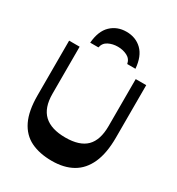

<svg xmlns="http://www.w3.org/2000/svg" viewBox="-225 -1111 1168 1266"><g transform="rotate(30 359.0 -478.0)"><path d="M362.5 14Q268.5 14 202.1 -18.4Q135.8 -50.8 100.6 -123Q65.5 -195.3 65.5 -313.7V-730H145.5V-372.2Q145.5 -265.5 199.9 -214.7Q254.2 -164 362.7 -164Q470.5 -164 521.5 -214.7Q572.5 -265.5 572.5 -372.2V-730H652.5V-330.7Q652.5 -212 618.1 -135.6Q583.7 -59.2 519.1 -22.6Q454.5 14 362.5 14ZM364.7 -970.2Q436 -970.2 482.7 -925Q529.5 -879.7 537 -788H474.5Q467.5 -824.3 435.5 -840.3Q403.5 -856.3 364.7 -856.3Q325.5 -856.3 293.9 -840.3Q262.2 -824.3 255 -788H192.5Q200 -879.7 247.3 -925Q294.5 -970.2 364.7 -970.2Z"/></g></svg>

Font: Savate ExtraLight
Style: Regular
Weight: 200
Designer: Max Esnée
Foundry: Plomb Type
Version: Version 2.000